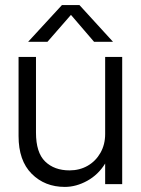

<svg xmlns="http://www.w3.org/2000/svg" viewBox="-20 -724 554 755"><path d="M223.5 -704H292.5L424.5 -559.5H350L259 -665.5L166.5 -559.5H90.5ZM121.5 -202.5Q121.5 -124 157.5 -89Q193.5 -54 253.5 -54Q293 -54 324.8 -72.2Q356.5 -90.5 375 -123Q393.5 -155.5 393.5 -197V-500H460.5V0H393.5V-81Q366.5 -37 323 -13Q279.5 11 235 11Q156 11 104.5 -40.8Q53 -92.5 53 -189V-500H121.5Z"/></svg>

Font: Overused Grotesk Book
Style: Regular
Weight: 375
Version: Version 0.004